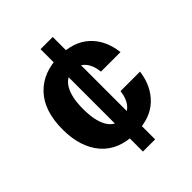

<svg xmlns="http://www.w3.org/2000/svg" viewBox="-198 -789 928 928"><g transform="rotate(-45 266.5 -325.0)"><path d="M275 -62.5Q159.2 -62.5 98.3 -133.3Q37.5 -204.2 37.5 -325Q37.5 -452.5 102.1 -520Q166.7 -587.5 276.7 -587.5Q375.8 -587.5 432.5 -535Q489.2 -482.5 500 -391.7H366.7Q360.8 -440.8 337.5 -466.7Q314.2 -492.5 277.5 -492.5Q229.2 -492.5 203.3 -449.2Q177.5 -405.8 177.5 -325Q177.5 -244.2 202.9 -200.8Q228.3 -157.5 276.7 -157.5Q314.2 -157.5 337.5 -183.8Q360.8 -210 366.7 -258.3H500Q488.3 -169.2 431.2 -115.8Q374.2 -62.5 275 -62.5ZM320 25H236.7V-675H320Z"/></g></svg>

Font: Familjen Grotesk Variable
Style: Regular
Weight: 400
Designer: Anders Wikstroem, Jonas Baeckman, Matilda Gysing, Kristian Moeller
Foundry: Familjen STHLM AB
Version: Version 2.000